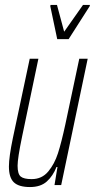

<svg xmlns="http://www.w3.org/2000/svg" viewBox="-20 -747 383 775"><path d="M16 -75Q16 -113 32 -190L100 -510H135L69 -195Q51 -108 51 -78Q51 -45 63.5 -34.5Q76 -24 108 -24Q149 -24 174.5 -54.5Q200 -85 214 -128.5Q228 -172 244 -246L300 -510H334L227 0H200L212 -73H208Q194 -37 169 -14.5Q144 8 101 8Q56 8 36 -11Q16 -30 16 -75ZM211 -589 183 -722 184 -727H210L239 -619L315 -727H343L342 -722L257 -589Z"/></svg>

Font: Saira Ultra Condensed Thin
Style: Italic
Weight: 100
Width: 1
Italic angle: -12°
Designer: Hector Gatti with collaboration of the Omnibus-Type team
Foundry: Omnibus-Type
Version: Version 1.001; ttfautohint (v1.8)